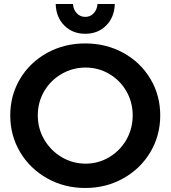

<svg xmlns="http://www.w3.org/2000/svg" viewBox="-20 -925 849 955"><path d="M777 -351Q777 -251 728 -168.5Q679 -86 593.5 -38Q508 10 404 10Q300 10 214.5 -38Q129 -86 80 -168.5Q31 -251 31 -351Q31 -451 80 -533Q129 -615 214.5 -662Q300 -709 404 -709Q508 -709 593.5 -662Q679 -615 728 -533Q777 -451 777 -351ZM168 -351Q168 -285 200.5 -230Q233 -175 287.5 -143Q342 -111 406 -111Q469 -111 523 -143Q577 -175 608.5 -230Q640 -285 640 -351Q640 -417 608.5 -471.5Q577 -526 523 -557.5Q469 -589 406 -589Q342 -589 287 -557.5Q232 -526 200 -471.5Q168 -417 168 -351ZM404 -841Q429 -841 446 -859Q463 -877 465 -905H551Q549 -839 508 -798Q467 -757 404 -757Q341 -757 300 -798Q259 -839 257 -905H343Q345 -877 362 -859Q379 -841 404 -841Z"/></svg>

Font: Gontserrat Medium
Style: Regular
Weight: 500
Designer: Julieta Ulanovsky
Foundry: Julieta Ulanovsky
Version: Version 6.001